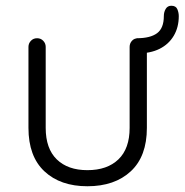

<svg xmlns="http://www.w3.org/2000/svg" viewBox="-20 -641 642 668"><path d="M461 -508Q474 -508 482.5 -499Q491 -490 491 -478V-196Q491 -97 435 -45Q379 7 284 7Q190 7 134.5 -45Q79 -97 79 -196V-478Q79 -490 87.5 -499Q96 -508 109 -508Q122 -508 130.5 -499Q139 -490 139 -478V-196Q139 -124 177.5 -86.5Q216 -49 284 -49Q353 -49 392 -86.5Q431 -124 431 -196V-478Q431 -490 439 -499Q447 -508 461 -508ZM456 -455V-508Q503 -508 526.5 -525.5Q550 -543 550 -585Q550 -599 556.5 -610Q563 -621 576 -621Q592 -621 597 -609Q602 -597 602 -585Q602 -546 584.5 -516.5Q567 -487 535 -471Q503 -455 456 -455Z"/></svg>

Font: Quicksand Light
Style: Regular
Weight: 400
Version: Version 3.004